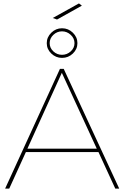

<svg xmlns="http://www.w3.org/2000/svg" viewBox="-20 -1101 726 1121"><path d="M458 -1068 313 -987 288 -996 441 -1081ZM342 -763Q306 -763 279.5 -788.5Q253 -814 253 -849Q253 -884 279.5 -910Q306 -936 342 -936Q379 -936 405.5 -910Q432 -884 432 -849Q432 -814 405.5 -788.5Q379 -763 342 -763ZM393 -897.5Q371 -918 342 -918Q313 -918 291.5 -897.5Q270 -877 270 -849Q270 -821 291.5 -801Q313 -781 342 -781Q371 -781 393 -801Q415 -821 415 -849Q415 -877 393 -897.5ZM653 0 555 -213H131L34 0H10L330 -699H352L676 0ZM140 -233H545L341 -676Z"/></svg>

Font: Montserrat arm Thin
Style: Regular
Weight: 250
Designer: Julieta Ulanovsky
Foundry: Julieta Ulanovsky
Version: Version 6.000;PS 006.000;hotconv 1.0.88;makeotf.lib2.5.64775